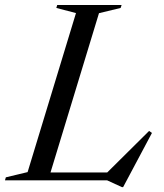

<svg xmlns="http://www.w3.org/2000/svg" viewBox="-54 -725 659 772"><path d="M344 -672 139.5 0H-34L-30.5 -12L57 -33L251.5 -672.5L172.5 -693L176 -705H435L431 -693ZM368 -22.5 545.5 -198.5 557 -190.5 441 27.5H436.5L376.5 0H80.5L90.5 -31.5H400.5Z"/></svg>

Font: Newsreader 60pt
Style: Italic
Weight: 400
Italic angle: -17°
Designer: Hugues Gentile
Foundry: Production Type
Version: Version 1.003